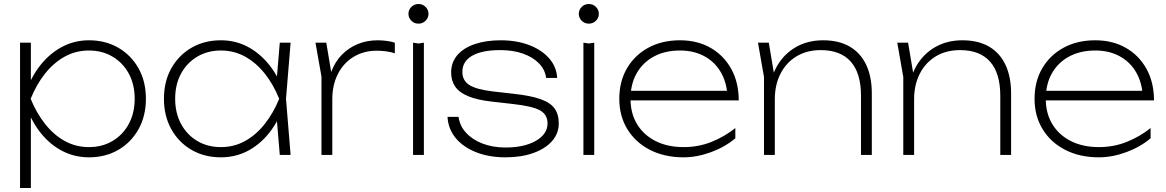

<svg xmlns="http://www.w3.org/2000/svg" viewBox="-20 -773 5819 958"><path d="M80 -560H134V-330L130 -315V-247L134 -224V165H80ZM99 -280Q123 -367 170 -432.5Q217 -498 282 -535Q347 -572 424 -572Q506 -572 570 -535Q634 -498 671 -432.5Q708 -367 708 -280Q708 -194 671 -128Q634 -62 570 -25Q506 12 424 12Q347 12 282 -24.5Q217 -61 170 -127Q123 -193 99 -280ZM652 -280Q652 -352 622.5 -406Q593 -460 541.5 -490.5Q490 -521 424 -521Q358 -521 303 -490.5Q248 -460 205 -406Q162 -352 133 -280Q162 -209 205 -154.5Q248 -100 303 -69.5Q358 -39 424 -39Q490 -39 541.5 -69.5Q593 -100 622.5 -154.5Q652 -209 652 -280Z M1376 0 1358 -215 1382 -280 1358 -345 1376 -560H1430L1407 -280L1430 0ZM1407 -280Q1383 -193 1336 -127Q1289 -61 1224.5 -24.5Q1160 12 1082 12Q1000 12 936 -25Q872 -62 835 -128Q798 -194 798 -280Q798 -367 835 -432.5Q872 -498 936 -535Q1000 -572 1082 -572Q1160 -572 1224.5 -535Q1289 -498 1336 -432.5Q1383 -367 1407 -280ZM854 -280Q854 -209 883.5 -154.5Q913 -100 964.5 -69.5Q1016 -39 1082 -39Q1148 -39 1203 -69.5Q1258 -100 1301 -154.5Q1344 -209 1373 -280Q1344 -352 1301 -406Q1258 -460 1203 -490.5Q1148 -521 1082 -521Q1016 -521 964.5 -490.5Q913 -460 883.5 -406Q854 -352 854 -280Z M1554 -560H1608L1638 -381V0H1584V-391ZM1950 -560V-507Q1934 -513 1909 -516.5Q1884 -520 1860 -520Q1795 -520 1744.5 -489.5Q1694 -459 1666 -404Q1638 -349 1638 -277L1616 -312Q1616 -370 1634 -417.5Q1652 -465 1685.5 -499.5Q1719 -534 1764.5 -553Q1810 -572 1865 -572Q1888 -572 1912 -568.5Q1936 -565 1950 -560Z M2041 -560 2068 -556 2095 -560V0H2041ZM2068 -655Q2047 -655 2032.5 -669.5Q2018 -684 2018 -704Q2018 -724 2032.5 -738.5Q2047 -753 2068 -753Q2089 -753 2103.5 -738.5Q2118 -724 2118 -704Q2118 -684 2103.5 -669.5Q2089 -655 2068 -655Z M2768 -157Q2768 -107 2734.5 -69Q2701 -31 2641 -9.5Q2581 12 2502 12Q2420 12 2355.5 -13.5Q2291 -39 2253.5 -84.5Q2216 -130 2213 -190H2268Q2274 -145 2305.5 -110.5Q2337 -76 2388 -56.5Q2439 -37 2502 -37Q2596 -37 2654 -70.5Q2712 -104 2712 -157Q2712 -201 2675 -222Q2638 -243 2540 -254L2434 -266Q2362 -274 2317 -292.5Q2272 -311 2251.5 -340.5Q2231 -370 2231 -411Q2231 -462 2262 -498Q2293 -534 2349 -553Q2405 -572 2478 -572Q2558 -572 2620.5 -548Q2683 -524 2720 -482Q2757 -440 2760 -384H2705Q2700 -425 2669.5 -456.5Q2639 -488 2589.5 -505.5Q2540 -523 2476 -523Q2385 -523 2336 -495Q2287 -467 2287 -414Q2287 -372 2321 -349.5Q2355 -327 2438 -317L2543 -305Q2627 -296 2676.5 -278.5Q2726 -261 2747 -232Q2768 -203 2768 -157Z M2891 -560 2918 -556 2945 -560V0H2891ZM2918 -655Q2897 -655 2882.5 -669.5Q2868 -684 2868 -704Q2868 -724 2882.5 -738.5Q2897 -753 2918 -753Q2939 -753 2953.5 -738.5Q2968 -724 2968 -704Q2968 -684 2953.5 -669.5Q2939 -655 2918 -655Z M3391 12Q3296 12 3223.5 -25Q3151 -62 3110.5 -128Q3070 -194 3070 -280Q3070 -367 3108.5 -432.5Q3147 -498 3215 -535Q3283 -572 3373 -572Q3460 -572 3526 -534Q3592 -496 3629 -428.5Q3666 -361 3666 -272H3107V-320H3653L3610 -290Q3607 -360 3577 -412Q3547 -464 3494.5 -492.5Q3442 -521 3373 -521Q3298 -521 3242.5 -491Q3187 -461 3156.5 -407Q3126 -353 3126 -280Q3126 -207 3159 -153Q3192 -99 3251.5 -69Q3311 -39 3391 -39Q3465 -39 3530 -65Q3595 -91 3649 -134V-83Q3597 -39 3527 -13.5Q3457 12 3391 12Z M3762 -560H3816L3846 -381V0H3792V-389ZM4087 -572Q4165 -572 4219 -541Q4273 -510 4301.5 -450.5Q4330 -391 4330 -306V0H4276V-295Q4276 -408 4225 -465.5Q4174 -523 4075 -523Q4006 -523 3954.5 -492Q3903 -461 3874.5 -405.5Q3846 -350 3846 -277L3818 -304Q3823 -385 3858 -445Q3893 -505 3952 -538.5Q4011 -572 4087 -572Z M4457 -560H4511L4541 -381V0H4487V-389ZM4782 -572Q4860 -572 4914 -541Q4968 -510 4996.5 -450.5Q5025 -391 5025 -306V0H4971V-295Q4971 -408 4920 -465.5Q4869 -523 4770 -523Q4701 -523 4649.5 -492Q4598 -461 4569.5 -405.5Q4541 -350 4541 -277L4513 -304Q4518 -385 4553 -445Q4588 -505 4647 -538.5Q4706 -572 4782 -572Z M5463 12Q5368 12 5295.5 -25Q5223 -62 5182.5 -128Q5142 -194 5142 -280Q5142 -367 5180.5 -432.5Q5219 -498 5287 -535Q5355 -572 5445 -572Q5532 -572 5598 -534Q5664 -496 5701 -428.5Q5738 -361 5738 -272H5179V-320H5725L5682 -290Q5679 -360 5649 -412Q5619 -464 5566.5 -492.5Q5514 -521 5445 -521Q5370 -521 5314.5 -491Q5259 -461 5228.5 -407Q5198 -353 5198 -280Q5198 -207 5231 -153Q5264 -99 5323.5 -69Q5383 -39 5463 -39Q5537 -39 5602 -65Q5667 -91 5721 -134V-83Q5669 -39 5599 -13.5Q5529 12 5463 12Z"/></svg>

Font: Unbounded ExtraLight
Style: Regular
Weight: 250
Designer: Luke Prowse, Jean-Baptiste Morizot, Fátima Lázaro, Florian Runge
Foundry: NaN
Version: Version 1.701;gftools[0.9.28.dev5+ged2979d]